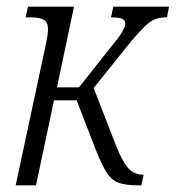

<svg xmlns="http://www.w3.org/2000/svg" viewBox="-20 -556 527 576"><path d="M27 0 118 -425Q124 -454 124 -468Q124 -491 110 -497.5Q96 -504 71 -504H57L64 -536H202L151 -294H217L308 -409Q338 -445 347 -461Q356 -477 356 -486Q356 -495 346.5 -499.5Q337 -504 313 -504L320 -536H487L481 -504Q460 -504 445.5 -498.5Q431 -493 415 -477.5Q399 -462 375 -434L261 -292L327 -122Q346 -73 364 -52.5Q382 -32 408 -32H411L404 0H395Q358 0 336.5 -7.5Q315 -15 300.5 -37.5Q286 -60 268 -105L210 -255H142L88 0Z"/></svg>

Font: Noto Serif Condensed Light
Style: Italic
Weight: 300
Width: 3
Italic angle: -12°
Designer: Monotype Design Team
Foundry: Monotype Imaging Inc.
Version: Version 2.014; ttfautohint (v1.8.4.7-5d5b)